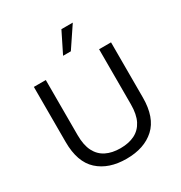

<svg xmlns="http://www.w3.org/2000/svg" viewBox="-205 -1041 1130 1198"><g transform="rotate(-30 360.0 -442.0)"><path d="M360 10Q232 10 157 -58.5Q82 -127 82 -271V-668H168V-271Q168 -199 191 -154Q214 -109 257 -87.5Q300 -66 360 -66Q420 -66 463 -87.5Q506 -109 529 -154Q552 -199 552 -271V-668H638V-271Q638 -127 563 -58.5Q488 10 360 10ZM337 -745 411 -894H493L393 -745Z"/></g></svg>

Font: Gantari
Style: Regular
Weight: 400
Designer: Anugrah Pasau
Foundry: Lafontype
Version: Version 1.000; ttfautohint (v1.8.3)